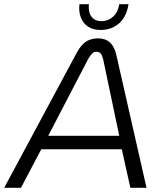

<svg xmlns="http://www.w3.org/2000/svg" viewBox="-57 -896 762 916"><path d="M-37 0 310 -646Q331 -684 355 -698.5Q379 -713 410 -713Q446 -713 467.5 -693.5Q489 -674 498 -634L642 0H565L524 -184H140L43 0ZM173 -248H512L435 -614Q431 -631 424 -640Q417 -649 403 -649Q391 -649 382.5 -640.5Q374 -632 365 -617ZM423 -753Q387 -753 363 -769Q339 -785 328.5 -813Q318 -841 322 -876H367Q365 -856 369.5 -837.5Q374 -819 388.5 -807Q403 -795 427 -795Q458 -795 482 -816Q506 -837 512 -876H556Q547 -816 511 -784.5Q475 -753 423 -753Z"/></svg>

Font: MuseoModerno Light
Style: Italic
Weight: 300
Italic angle: -9°
Designer: Pablo Cosgaya, Héctor Gatti, Marcela Romero, and the Authors of The MuseoModerno Project.
Foundry: Omnibus-Type Team
Version: Version 1.003